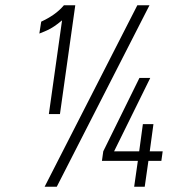

<svg xmlns="http://www.w3.org/2000/svg" viewBox="-20 -707 641 727"><path d="M165 -275H207L265 -687H222Q205 -667 183.5 -652Q162 -637 136 -625L129 -580Q133 -581 158 -592Q183 -603 215 -630ZM500 -687 149 0H195L546 -687ZM366 -98H502L488 0H528L542 -98H591L596 -134H547L561 -237H521L507 -134H412L549 -412H508L371 -134Z"/></svg>

Font: Secuela ExtLt
Style: Italic
Weight: 200
Italic angle: -8°
Designer: Fernando Haro
Foundry: deFharo
Version: Version 1.704